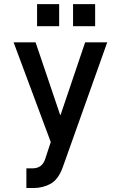

<svg xmlns="http://www.w3.org/2000/svg" viewBox="-20 -713 590 938"><path d="M336.9 -585V-692.9H444.8V-585ZM161.1 -585V-692.9H269V-585ZM228 -19 46.4 -506.3H153.8L273.9 -151.4H275.9L396 -506.3H503.9L286.1 105.5Q264.6 164.1 227.1 184.8Q189.5 205.6 143.1 205.6H108.9V109.4H139.2Q185.1 109.4 200.2 65.4Z"/></svg>

Font: Alte DIN 1451 Mittelschrift
Style: Regular
Weight: 400
Designer: Peter Wiegel
Foundry: Peter Wiegel
Version: Version 1.002 September 20, 2019